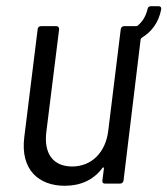

<svg xmlns="http://www.w3.org/2000/svg" viewBox="-20 -590 538 617"><path d="M490 -570H465C459 -570 455 -567 454 -560C448 -536 437 -520 423 -508C422 -507 420 -506 418 -506H379C373 -506 369 -502 368 -496L328 -171C320 -100 274 -55 212 -55C151 -55 120 -96 129 -167L170 -496C170 -502 167 -506 161 -506H112C106 -506 101 -502 101 -496L58 -149C45 -44 105 7 188 7C238 7 280 -11 309 -50C311 -53 314 -53 314 -49L309 -10C308 -4 311 0 317 0H366C372 0 376 -4 377 -10L432 -464C433 -466 434 -467 436 -469C466 -487 490 -517 498 -560C499 -566 496 -570 490 -570Z"/></svg>

Font: Barlow Semi Condensed
Style: Italic
Weight: 400
Width: 4
Italic angle: -7°
Designer: Jeremy Tribby
Foundry: Tribby Type
Version: Version 1.422;hotconv 1.0.109;makeotfexe 2.5.65596